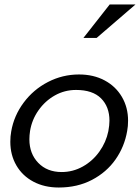

<svg xmlns="http://www.w3.org/2000/svg" viewBox="-20 -826 626 856"><path d="M547 -242Q551 -263 551 -288Q551 -347 523.5 -394Q496 -441 446.5 -467.5Q397 -494 332 -494Q259 -494 194 -460.5Q129 -427 85.5 -368.5Q42 -310 30 -240Q26 -219 26 -194Q26 -135 53 -88.5Q80 -42 129 -16Q178 10 242 10Q325 10 390 -24Q455 -58 495 -115Q535 -172 547 -242ZM468 -288Q468 -268 463 -241Q453 -192 423 -150Q393 -108 349 -83.5Q305 -59 255 -59Q190 -59 150.5 -100Q111 -141 111 -205Q111 -223 114 -242Q122 -292 151.5 -334Q181 -376 224.5 -400.5Q268 -425 319 -425Q393 -425 430.5 -387.5Q468 -350 468 -288ZM352 -657H411L584 -806H469Z"/></svg>

Font: Geom Light
Style: Italic
Weight: 300
Italic angle: -10°
Version: Version 1.102